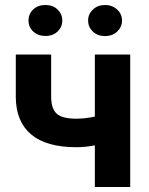

<svg xmlns="http://www.w3.org/2000/svg" viewBox="-20 -746 594 766"><path d="M499.5 0H358.4V-166Q318.8 -158.7 284.7 -158.7Q165 -158.7 104.5 -209.5Q43.9 -260.3 43 -357.9V-528.3H184.1V-357.9Q184.6 -312 206.5 -292.2Q228.5 -272.5 284.7 -272.5Q319.8 -272.5 358.4 -280.8V-528.3H499.5ZM93.8 -664.1Q93.8 -690.4 112.5 -708.3Q131.3 -726.1 161.1 -726.1Q191.4 -726.1 210 -707.8Q228.5 -689.5 228.5 -664.1Q228.5 -638.7 210 -620.6Q191.4 -602.5 161.1 -602.5Q132.3 -602.5 113 -619.9Q93.8 -637.2 93.8 -664.1ZM331.5 -664.1Q331.5 -689.9 350.8 -708Q370.1 -726.1 398.9 -726.1Q427.2 -726.1 447 -708.3Q466.8 -690.4 466.8 -664.1Q466.8 -638.7 448 -620.4Q429.2 -602.1 398.9 -602.1Q368.7 -602.1 350.1 -620.4Q331.5 -638.7 331.5 -664.1Z"/></svg>

Font: Robotiche
Style: Bold
Weight: 700
Designer: Google
Version: Version 2.001150; 2014